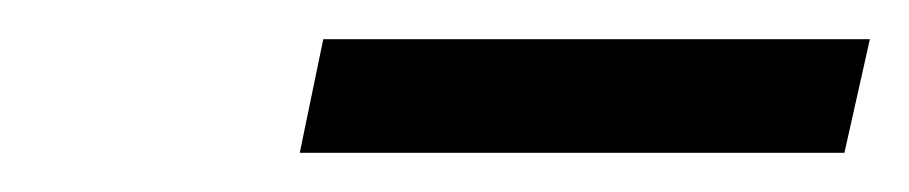

<svg xmlns="http://www.w3.org/2000/svg" viewBox="-20 -730 464 98"><path d="M133 -652 145 -710H424L411 -652Z"/></svg>

Font: Raleway Thin Medium
Style: Italic
Weight: 500
Italic angle: -12°
Version: Version 4.026